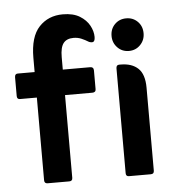

<svg xmlns="http://www.w3.org/2000/svg" viewBox="-45 -603 586 645"><g transform="rotate(-5 248.0 -280.5)"><path d="M79 -290H22Q12 -290 12 -301V-364Q12 -376 22 -376H79V-424Q79 -495 110 -528Q141 -561 190 -561Q225 -561 247 -547.5Q269 -534 279.5 -514.5Q290 -495 290 -476Q290 -459 280 -459Q274 -459 270 -461Q257 -469 245 -474Q233 -479 219 -479Q196 -479 185 -465Q174 -451 174 -418V-376H266Q278 -376 278 -364V-301Q278 -290 266 -290H174V-11Q174 0 163 0H90Q79 0 79 -11ZM347 -474Q347 -498 362.5 -513.5Q378 -529 401 -529Q424 -529 439.5 -513.5Q455 -498 455 -474Q455 -451 439.5 -435Q424 -419 401 -419Q378 -419 362.5 -435Q347 -451 347 -474ZM364 0Q354 0 354 -11V-364Q354 -376 364 -376H369Q407 -376 428 -356Q449 -336 449 -291V-11Q449 0 438 0Z"/></g></svg>

Font: Zain
Style: Bold
Weight: 700
Designer: Zain,Boutros
Foundry: Mobile Telecommunications Company (Zain), 2024
Version: Version 1.50; ttfautohint (v1.8.4)